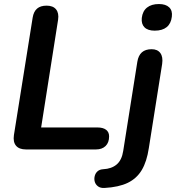

<svg xmlns="http://www.w3.org/2000/svg" viewBox="-20 -741 873 952"><path d="M109 0Q75 0 59.5 -18.5Q44 -37 49 -71L142 -654Q147 -684 164 -698.5Q181 -713 211 -713Q243 -713 258 -694.5Q273 -676 268 -643L184 -109H463Q491 -109 506 -97.5Q521 -86 521 -65Q521 -34 503.5 -17Q486 0 456 0ZM498 191Q478 192 466 183Q454 174 450 160.5Q446 147 449.5 132.5Q453 118 463.5 108.5Q474 99 492 98Q533 96 558.5 74.5Q584 53 591 7L661 -435Q666 -466 683.5 -481.5Q701 -497 732 -497Q761 -497 775 -478Q789 -459 784 -424L718 -7Q708 60 683 102Q658 144 613.5 165.5Q569 187 498 191ZM747 -589Q713 -589 696.5 -605.5Q680 -622 683 -652Q687 -686 709 -703.5Q731 -721 768 -721Q802 -721 819 -704.5Q836 -688 832 -658Q828 -624 806.5 -606.5Q785 -589 747 -589Z"/></svg>

Font: Nunito ExtraLight
Style: Italic
Weight: 200
Italic angle: -9°
Designer: Vernon Adams
Foundry: Vernon Adams
Version: Version 3.602